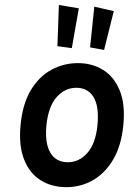

<svg xmlns="http://www.w3.org/2000/svg" viewBox="-20 -760 549 794"><path d="M254.5 14Q194 14 148.2 -14.5Q102.5 -43 79.8 -100Q57 -157 65 -242Q73 -329 106.8 -386Q140.5 -443 191.8 -471Q243 -499 302 -499Q361 -499 406.5 -470.8Q452 -442.5 475.2 -385.5Q498.5 -328.5 490 -242Q481.5 -156.5 447.8 -99.8Q414 -43 363.8 -14.5Q313.5 14 254.5 14ZM260 -89Q307.5 -89 341.5 -127.8Q375.5 -166.5 383 -242Q390.5 -319.5 367 -358.2Q343.5 -397 296 -397Q248 -397 214 -358.2Q180 -319.5 172 -242Q167 -192 176.2 -157.8Q185.5 -123.5 207 -106.2Q228.5 -89 260 -89ZM410.5 -553.5 352.5 -564 370 -732.5 450.5 -714ZM277 -561 217.5 -569 223.5 -739.5 306 -725.5Z"/></svg>

Font: Karla
Style: Bold Italic
Weight: 700
Italic angle: -8°
Designer: Jonathan Pinhorn
Version: Version 2.004;gftools[0.9.33]